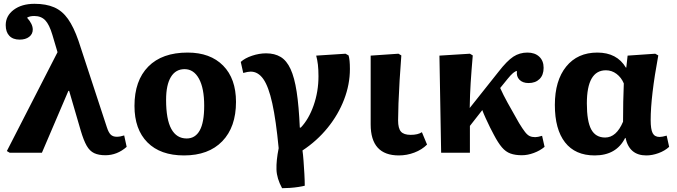

<svg xmlns="http://www.w3.org/2000/svg" viewBox="-20 -802 3553 1008"><path d="M632 -91 645 -31Q595 13 533 13Q498 13 474.5 2Q451 -9 435 -37Q419 -65 404 -116L343 -325H339L200 0H31L16 -9L282 -528L255 -619Q239 -673 217.5 -695.5Q196 -718 160 -718Q135 -718 122 -709Q152 -676 152 -647Q152 -623 133 -608.5Q114 -594 83 -594Q48 -594 29 -614Q10 -634 10 -670Q10 -719 52 -750.5Q94 -782 161 -782Q222 -782 264.5 -763.5Q307 -745 337 -702.5Q367 -660 392 -588L541 -134Q550 -106 561.5 -95Q573 -84 593 -84Q611 -84 632 -91Z M946 14Q822 14 754 -54.5Q686 -123 686 -246Q686 -379 758.5 -452.5Q831 -526 965 -526Q1084 -526 1151.5 -457.5Q1219 -389 1219 -267Q1219 -135 1147 -60.5Q1075 14 946 14ZM960 -75Q1005 -75 1028.5 -117Q1052 -159 1052 -247Q1052 -339 1024.5 -389Q997 -439 949 -439Q902 -439 877 -397.5Q852 -356 852 -278Q852 -175 879.5 -125Q907 -75 960 -75Z M1461 186Q1433 135 1431.5 88Q1430 41 1443 -24Q1429 -171 1409.5 -259.5Q1390 -348 1362.5 -387Q1335 -426 1296 -426Q1282 -426 1257 -419L1244 -477Q1266 -497 1303.5 -509.5Q1341 -522 1377 -522Q1422 -522 1453.5 -503Q1485 -484 1505.5 -439.5Q1526 -395 1537.5 -320Q1549 -245 1554 -132H1559Q1601 -176 1626.5 -248.5Q1652 -321 1652 -402Q1652 -437 1649 -462.5Q1646 -488 1640 -510L1794 -520L1810 -511Q1817 -489 1817 -440Q1817 -359 1786.5 -279.5Q1756 -200 1700 -131Q1644 -62 1568 -12Q1571 8 1573.5 41.5Q1576 75 1578 111Q1580 147 1580 173Q1569 176 1547 179.5Q1525 183 1501.5 184.5Q1478 186 1461 186Z M2074 14Q1926 14 1926 -149Q1926 -173 1926 -210.5Q1926 -248 1926 -291.5Q1926 -335 1926 -378Q1926 -421 1926 -456Q1926 -491 1926 -510L2072 -520L2087 -511Q2082 -446 2078 -380.5Q2074 -315 2072 -259.5Q2070 -204 2070 -170Q2070 -128 2085 -111Q2100 -94 2136 -94Q2174 -94 2195 -108L2222 -43Q2195 -16 2155.5 -1Q2116 14 2074 14Z M2720 13Q2685 13 2660 4Q2635 -5 2615 -28.5Q2595 -52 2573 -94Q2564 -110 2552.5 -133.5Q2541 -157 2530 -181Q2519 -205 2512 -224L2447 -141V0H2296L2287 -510L2447 -520L2462 -511Q2455 -430 2451 -367Q2447 -304 2446 -235L2597 -425Q2642 -483 2675 -504.5Q2708 -526 2749 -526Q2788 -526 2811 -504.5Q2834 -483 2834 -446Q2834 -408 2812.5 -387Q2791 -366 2755 -366Q2724 -366 2707 -383.5Q2690 -401 2694 -429Q2678 -429 2645 -388L2606 -340Q2622 -304 2645 -262.5Q2668 -221 2705 -156Q2724 -125 2736.5 -109Q2749 -93 2761 -87.5Q2773 -82 2790 -82Q2803 -82 2826 -89L2839 -31Q2815 -11 2782.5 1Q2750 13 2720 13Z M3102 14Q3000 14 2946.5 -54.5Q2893 -123 2893 -251Q2893 -379 2952.5 -452.5Q3012 -526 3116 -526Q3219 -526 3266 -447H3268L3275 -510L3420 -520L3436 -511Q3396 -295 3396 -172Q3396 -123 3406.5 -103Q3417 -83 3443 -83Q3456 -83 3480 -90L3493 -31Q3470 -10 3437 2Q3404 14 3373 14Q3284 14 3264 -78H3262Q3216 14 3102 14ZM3157 -80Q3216 -80 3251 -163Q3251 -213 3252 -267.5Q3253 -322 3255 -364Q3242 -395 3217 -414Q3192 -433 3161 -433Q3061 -433 3061 -259Q3061 -165 3084 -122.5Q3107 -80 3157 -80Z"/></svg>

Font: Literata 12pt
Style: Bold
Weight: 700
Designer: Latin by Veronika Burian and Jose Scaglione. Greek by Irene Vlachou. Cyrillic by Vera Evstafieva.
Foundry: TypeTogether
Version: Version 3.002